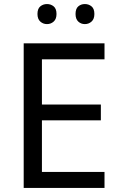

<svg xmlns="http://www.w3.org/2000/svg" viewBox="-20 -928 596 948"><path d="M496 0H97V-714H496V-635H187V-412H478V-334H187V-79H496ZM165 -859Q165 -885 179 -896.5Q193 -908 212 -908Q231 -908 245 -896.5Q259 -885 259 -859Q259 -834 245 -821.5Q231 -809 212 -809Q193 -809 179 -821.5Q165 -834 165 -859ZM353 -859Q353 -885 366.5 -896.5Q380 -908 399 -908Q418 -908 432 -896.5Q446 -885 446 -859Q446 -834 432 -821.5Q418 -809 399 -809Q380 -809 366.5 -821.5Q353 -834 353 -859Z"/></svg>

Font: Noto Sans Bengali UI
Style: Regular
Weight: 400
Designer: Jelle Bosma - Monotype Design Team
Foundry: Monotype Imaging Inc.
Version: Version 2.003; ttfautohint (v1.8.4.7-5d5b)